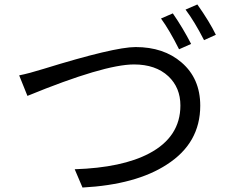

<svg xmlns="http://www.w3.org/2000/svg" viewBox="-20 -842 1040 861"><path d="M755 -782Q800 -717 837 -645L783 -621Q740 -707 702 -759ZM865 -822Q920 -744 948 -686L895 -662Q852 -746 812 -799ZM66 -504Q111 -513 175 -533Q492 -631 588 -631Q714 -631 794 -562Q878 -490 878 -368Q878 -200 728 -104Q590 -14 350 -1L315 -83Q528 -90 649 -154Q789 -228 789 -369Q789 -449 735 -500Q678 -553 581 -553Q447 -553 103 -412Z"/></svg>

Font: 思源黑体R
Style: Regular
Weight: 400
Designer: Ryoko NISHIZUKA  (kana & ideographs); Paul D. Hunt (Latin, Greek & Cyrillic); Wenlong ZHANG  (bopomofo); Sandoll Communi
Foundry: Adobe Systems Incorporated
Version: Version 1.00 June 24, 2014, initial release